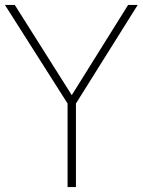

<svg xmlns="http://www.w3.org/2000/svg" viewBox="-30 -760 580 780"><path d="M244.5 0V-339.5L-10 -740H30L261.5 -373.5L490.5 -740H529.5L278.5 -339.5V0Z"/></svg>

Font: Encode Sans SmCnd Th
Style: Regular
Weight: 100
Width: 4
Designer: Multiple Designers
Foundry: Impallari Type
Version: Version 3.002; ttfautohint (v1.8.3) -l 8 -r 50 -G 200 -x 14 